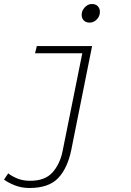

<svg xmlns="http://www.w3.org/2000/svg" viewBox="-35 -710 655 959"><path d="M112 229Q72 229 38.5 215.5Q5 202 -15 187L6 156Q27 172 54 182.5Q81 193 116 193Q190 193 227.5 151Q265 109 278 43L376 -444H140L149 -480H425L321 39Q302 131 255 180Q208 229 112 229ZM413 -597Q395 -597 384 -607.5Q373 -618 373 -636Q373 -651 380.5 -663Q388 -675 399.5 -682.5Q411 -690 424 -690Q443 -690 453.5 -679Q464 -668 464 -651Q464 -629 448.5 -613Q433 -597 413 -597Z"/></svg>

Font: Source Code Pro ExtraLight Light
Style: Italic
Weight: 300
Italic angle: -11°
Monospace: yes
Version: Version 1.016;hotconv 1.0.116;makeotfexe 2.5.65601